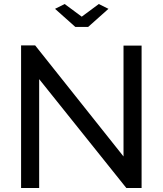

<svg xmlns="http://www.w3.org/2000/svg" viewBox="-20 -936 810 956"><path d="M302 -916 387 -853 472 -916 520 -892 419 -802H355L254 -892ZM175 -542V0H85V-710H155L595 -157V-709H685V0H609Z"/></svg>

Font: Boldmen Medium
Style: Regular
Weight: 400
Designer: Matt McInerney, Pablo Impallari, Rodrigo Fuenzalida
Foundry: LIVING CONCEPT
Version: Version 1.000